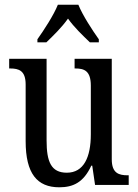

<svg xmlns="http://www.w3.org/2000/svg" viewBox="-20 -786 588 816"><path d="M139 -619V-606H177C208 -636 243 -670 269 -707C295 -670 331 -636 362 -606H400V-619C373 -657 331 -721 313 -766H226C208 -721 166 -657 139 -619ZM232 10C290 10 335 -10 368 -82H372L384 0H527V-41H523C486 -41 455 -49 455 -109V-536H297V-495H300C337 -495 366 -486 366 -422V-215C366 -118 336 -52 264 -52C197 -52 178 -99 178 -189V-536H19V-495H23C60 -495 89 -486 89 -427V-186C89 -48 138 10 232 10Z"/></svg>

Font: Noto Serif Bengali Condensed
Style: Regular
Weight: 400
Width: 3
Designer: Juan Bruce, Universal Thirst, Indian Type Foundry and the Monotype Design Team.
Foundry: Monotype Imaging Inc.
Version: Version 2.003